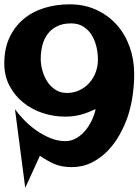

<svg xmlns="http://www.w3.org/2000/svg" viewBox="-20 -736 650 895"><path d="M605.5 -391.6Q605.5 -341.8 598.6 -293Q591.8 -244.1 577.1 -197.3Q562.5 -153.3 538.6 -109.9Q514.6 -66.4 481.9 -32.7Q449.2 1 407.2 22Q365.2 43 314.5 43Q268.6 43 235.8 29.3Q203.1 15.6 166 -9.8L97.7 139.6L49.8 -226.6Q68.4 -201.2 94.2 -174.8Q120.1 -148.4 150.9 -127Q181.6 -105.5 215.8 -91.8Q250 -78.1 284.2 -78.1Q312.5 -78.1 336.4 -92.3Q360.4 -106.4 378.4 -128.4Q396.5 -150.4 408.7 -176.8Q420.9 -203.1 425.8 -227.5Q406.2 -218.8 390.1 -212.4Q374 -206.1 357.4 -201.7Q340.8 -197.3 323.2 -194.8Q305.7 -192.4 283.2 -192.4Q228.5 -192.4 177.7 -209.5Q127 -226.6 87.4 -258.8Q47.9 -291 23.9 -336.9Q0 -382.8 0 -440.4Q0 -507.8 23.4 -559.1Q46.9 -610.4 87.9 -645.5Q128.9 -680.7 184.6 -698.2Q240.2 -715.8 304.7 -715.8Q374 -715.8 429.7 -689.9Q485.4 -664.1 524.4 -620.1Q563.5 -576.2 584.5 -517.1Q605.5 -458 605.5 -391.6ZM436.5 -458Q436.5 -487.3 429.7 -517.1Q422.9 -546.9 408.2 -571.3Q393.6 -595.7 369.6 -611.3Q345.7 -627 311.5 -627Q273.4 -627 246.6 -613.8Q219.7 -600.6 202.6 -578.1Q185.5 -555.7 177.7 -525.4Q169.9 -495.1 169.9 -460.9Q169.9 -434.6 177.7 -406.7Q185.5 -378.9 200.7 -355.5Q215.8 -332 238.8 -317.4Q261.7 -302.7 292 -302.7Q324.2 -302.7 350.6 -315.4Q377 -328.1 396 -349.1Q415 -370.1 425.8 -398.4Q436.5 -426.8 436.5 -458Z"/></svg>

Font: Fontdiner Swanky
Style: Regular
Weight: 400
Designer: Font Diner, Inc
Foundry: Font Diner, Inc
Version: Version 1.000